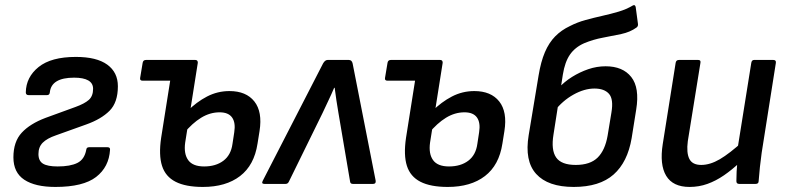

<svg xmlns="http://www.w3.org/2000/svg" viewBox="-20 -727 3110 759"><path d="M199 12Q119 12 76 -16.5Q33 -45 33 -105Q33 -167 66 -202.5Q99 -238 160 -261L278 -304Q314 -317 331 -332Q348 -347 348 -376Q348 -398 329 -409Q310 -420 273 -420Q183 -420 177 -362Q176 -351 166 -351H93Q82 -351 82 -362Q83 -422 132.5 -462Q182 -502 280 -502Q362 -502 404 -471.5Q446 -441 446 -386Q446 -322 413 -289Q380 -256 321 -235L201 -192Q166 -180 149 -163Q132 -146 132 -118Q132 -91 150 -80Q168 -69 208 -69Q258 -69 286 -83Q314 -97 321 -135Q322 -145 332 -145H405Q416 -145 415 -135Q411 -67 360 -27.5Q309 12 199 12Z M544 -408Q532 -408 534 -419L544 -479Q546 -490 557 -490H697L685 -408ZM782 12Q714 12 674 -8.5Q634 -29 620.5 -71.5Q607 -114 617 -182L664 -479Q666 -490 675 -490H752Q762 -490 762 -479L712 -163Q706 -119 724 -94Q742 -69 787 -69Q833 -69 863 -91.5Q893 -114 899 -158L906 -204Q912 -242 897.5 -262.5Q883 -283 848 -283Q810 -283 775 -261.5Q740 -240 707 -200L720 -287Q757 -324 798.5 -345.5Q840 -367 887 -367Q953 -367 985.5 -326Q1018 -285 1006 -209L998 -159Q985 -74 929 -31Q873 12 782 12Z M1025 0Q1012 0 1019 -13L1257 -476Q1265 -490 1275 -490H1359Q1371 -490 1374 -476L1465 -13Q1467 0 1455 0H1375Q1365 0 1364 -9L1318 -280Q1314 -305 1310 -329.5Q1306 -354 1303 -380H1301Q1290 -354 1278.5 -330Q1267 -306 1255 -280L1122 -9Q1118 0 1109 0Z M1512 -408Q1500 -408 1502 -419L1512 -479Q1514 -490 1525 -490H1665L1653 -408ZM1750 12Q1682 12 1642 -8.5Q1602 -29 1588.5 -71.5Q1575 -114 1585 -182L1632 -479Q1634 -490 1643 -490H1720Q1730 -490 1730 -479L1680 -163Q1674 -119 1692 -94Q1710 -69 1755 -69Q1801 -69 1831 -91.5Q1861 -114 1867 -158L1874 -204Q1880 -242 1865.5 -262.5Q1851 -283 1816 -283Q1778 -283 1743 -261.5Q1708 -240 1675 -200L1688 -287Q1725 -324 1766.5 -345.5Q1808 -367 1855 -367Q1921 -367 1953.5 -326Q1986 -285 1974 -209L1966 -159Q1953 -74 1897 -31Q1841 12 1750 12Z M2248 12Q2146 12 2099.5 -39.5Q2053 -91 2070 -193L2109 -428Q2118 -483 2134 -520.5Q2150 -558 2174.5 -583Q2199 -608 2233 -624Q2262 -639 2295 -648Q2328 -657 2361.5 -664.5Q2395 -672 2425.5 -681Q2456 -690 2481 -705Q2486 -708 2489 -706Q2492 -704 2493 -699L2502 -632Q2503 -623 2496 -618Q2471 -600 2436 -592.5Q2401 -585 2363 -578Q2325 -571 2289 -556Q2253 -540 2233 -511Q2213 -482 2205 -432L2168 -195Q2158 -134 2178.5 -104.5Q2199 -75 2256 -75Q2313 -75 2342.5 -104Q2372 -133 2382 -191L2397 -282Q2406 -335 2387.5 -356Q2369 -377 2330 -377Q2290 -377 2247 -353Q2204 -329 2172 -288L2186 -377Q2211 -404 2241.5 -423Q2272 -442 2305.5 -453.5Q2339 -465 2374 -465Q2442 -465 2475.5 -422.5Q2509 -380 2495 -294L2477 -181Q2461 -86 2405.5 -37Q2350 12 2248 12Z M2706 12Q2640 12 2613.5 -32Q2587 -76 2600 -158L2651 -479Q2653 -490 2664 -490H2740Q2751 -490 2749 -479L2699 -169Q2693 -123 2705 -99Q2717 -75 2752 -75Q2787 -75 2825.5 -97.5Q2864 -120 2919 -170L2907 -87Q2874 -56 2842 -34Q2810 -12 2776.5 0Q2743 12 2706 12ZM2902 0Q2891 0 2891 -11Q2891 -29 2892 -49Q2893 -69 2895 -90V-135L2950 -479Q2952 -490 2961 -490H3037Q3049 -490 3047 -478L2991 -123Q2987 -95 2984 -66.5Q2981 -38 2979 -11Q2979 0 2967 0Z"/></svg>

Font: Sofia Sans SemiBold
Style: Italic
Weight: 600
Italic angle: -9°
Designer: Botio Nikoltchev, Ani Petrova
Foundry: lettersoup
Version: Version 4.100-B